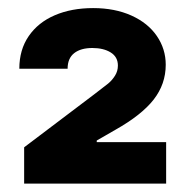

<svg xmlns="http://www.w3.org/2000/svg" viewBox="-20 -803 453 470"><path d="M39.1 -442.4 210.9 -572.3Q235.4 -590.8 244.9 -598.6Q254.4 -606.4 261.5 -617.7Q268.6 -628.9 268.6 -642.6Q268.6 -663.6 251 -674.6Q233.4 -685.5 206.1 -685.5Q177.7 -685.5 161.6 -672.9Q145.5 -660.2 145.5 -634.8H27.3Q27.3 -681.2 50.3 -714.6Q73.2 -748 114 -765.6Q154.8 -783.2 208 -783.2Q261.2 -783.2 301.8 -764.9Q342.3 -746.6 364 -714.8Q385.7 -683.1 385.7 -644.5Q385.7 -597.2 356.2 -559.3Q326.7 -521.5 262.7 -485.4L216.8 -459V-455.1H386.7V-353.5H39.1Z"/></svg>

Font: Pretendard GOV Black
Style: Regular
Weight: 900
Designer: Base glyphs from Inter by Rasmus Andersson; Hangeul glyphs from Noto Sans CJK(Source Han Sans) by Jang Soo-young and Kan
Foundry: Kil Hyung-jin
Version: Version 1.309